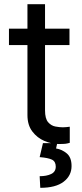

<svg xmlns="http://www.w3.org/2000/svg" viewBox="-20 -682 392 915"><path d="M311.1 -545.5V-467.3H194.6V-156.2Q194.6 -116.5 209.3 -99.6Q224.1 -82.7 244.1 -79Q264.2 -75.3 279.8 -75.3Q290.5 -75.3 296.2 -76.2Q301.8 -77.1 312.5 -78.1V-1.4Q301.8 1.8 293 3Q284.1 4.3 258.5 4.3Q225.9 4.3 191.6 -10.3Q157.3 -24.9 134.1 -55.4Q110.8 -85.9 110.8 -133.5V-467.3H22.7V-545.5H110.8V-661.9H194.6V-545.5ZM184.7 0H252.8L247.2 25.6Q274.9 29.8 297.9 48.8Q321 67.8 321 109.4Q321 155.2 283.2 184.1Q245.4 213.1 171.9 213.1L169 157.7Q202.1 157.7 223.9 147.2Q245.7 136.7 245.7 112.2Q245.7 87.7 227.6 78.8Q209.5 70 169 66.8Z"/></svg>

Font: Interface
Style: Regular
Weight: 400
Designer: Rasmus Andersson
Foundry: rsms
Version: Version 1.8